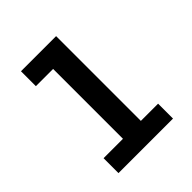

<svg xmlns="http://www.w3.org/2000/svg" viewBox="-200 -868 1001 1001"><g transform="rotate(-45 300.0 -367.5)"><path d="M99 0V-110H242V-625H115V-735H374V-110H501V0Z"/></g></svg>

Font: Iosevka Extrabold Extended
Style: Regular
Weight: 800
Width: 7
Monospace: yes
Designer: Belleve Invis
Foundry: Belleve Invis
Version: Version 32.5.0; ttfautohint (v1.8.4)